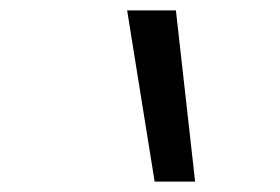

<svg xmlns="http://www.w3.org/2000/svg" viewBox="-20 -792 540 370"><path d="M278 -442 225 -772H319L356 -442Z"/></svg>

Font: Iosevka Fixed
Style: Italic
Weight: 400
Italic angle: -9°
Monospace: yes
Designer: Belleve Invis
Foundry: Belleve Invis
Version: Version 33.2.4